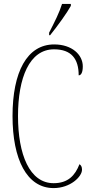

<svg xmlns="http://www.w3.org/2000/svg" viewBox="-20 -951 467 981"><path d="M231 -784V-771H236C274 -818 323 -886 342 -921V-931H297C283 -886 261 -843 231 -784ZM254 10C339 10 399 -48 399 -84C399 -99 394 -107 386 -112C364 -55 328 -15 254 -15C131 -15 72 -162 72 -358C72 -553 130 -699 256 -699C345 -699 382 -650 382 -566C395 -566 403 -582 403 -612C403 -671 348 -724 257 -724C118 -724 44 -583 44 -358C44 -137 117 10 254 10Z"/></svg>

Font: Noto Serif Sinhala ExtraCondensed Thin
Style: Regular
Weight: 100
Width: 2
Designer: Jelle Bosma - Monotype Design Team
Foundry: Monotype Imaging Inc.
Version: Version 2.007